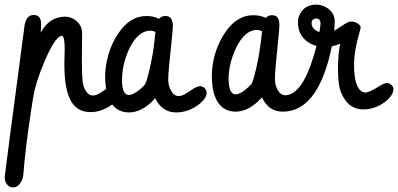

<svg xmlns="http://www.w3.org/2000/svg" viewBox="-32 -486 1729 834"><path d="M73.2 -363.8Q73.7 -366.7 73.7 -369.6Q80.6 -420.9 113.8 -420.9Q119.1 -420.9 124.5 -419.9Q147 -414.6 147 -377.4Q147 -368.2 144.5 -343.8Q181.6 -413.1 250.5 -413.6Q274.4 -413.6 294.9 -398.9Q324.7 -377 324.7 -341.3Q324.7 -335.4 324.2 -313Q323.7 -263.7 323.7 -233.9Q323.7 -134.8 329.6 -117.2Q331.1 -112.8 332.5 -107.9Q346.7 -71.3 371.1 -71.3Q376 -71.3 381.3 -72.3Q395.5 -75.7 422.9 -95.2Q449.7 -114.7 465.8 -114.7Q472.2 -114.7 478 -110.8Q493.2 -101.6 493.2 -82Q493.2 -80.6 492.7 -78.1Q489.3 -54.7 452.1 -29.8Q406.7 1 361.8 1Q325.2 1 299.8 -19Q247.6 -61 247.6 -203.1Q247.6 -211.4 248 -230Q249 -256.8 249 -276.4Q248.5 -328.1 237.3 -330.6Q235.4 -330.6 232.4 -329.6Q204.6 -320.3 161.6 -219.7Q124.5 -132.3 113.8 -72.3L109.4 -46.4Q106.4 -29.3 104 -11.2Q78.1 158.2 69.3 272.5Q67.9 290 59.6 304.2Q45.4 328.1 23.9 328.1Q13.2 328.1 4.4 321.3Q-11.7 308.1 -11.7 283.2Q-11.7 276.4 73.2 -363.8Z M424.8 -153.3Q424.8 -169.9 426.8 -188.5Q437 -272.5 479.5 -337.4Q531.2 -416.5 604 -416.5Q635.3 -416.5 658.7 -404.3Q668.5 -416 685.5 -416.5Q695.3 -416.5 697.8 -415Q718.8 -408.2 718.8 -373.5Q718.8 -359.4 713.9 -312.5Q698.7 -173.8 698.7 -140.1Q698.7 -117.7 708 -98.1Q721.7 -68.8 744.1 -68.8Q748.5 -68.8 753.4 -69.8Q768.1 -72.8 795.4 -92.3Q822.3 -111.8 838.4 -111.8Q844.7 -111.8 851.6 -107.4Q865.7 -97.7 865.7 -81.5Q864.3 -56.2 827.1 -28.8Q782.7 2.4 732.9 2.4Q671.4 2 642.1 -59.6Q635.3 -51.3 626.5 -43Q578.1 2.4 528.3 2.4Q497.1 2.4 474.1 -13.7Q424.8 -49.8 424.8 -153.3ZM639.6 -314Q639.6 -314 643.1 -347.2Q632.3 -352.5 620.6 -352.5Q611.8 -352.5 602.5 -350.1Q557.1 -337.4 525.9 -266.1Q498 -202.1 498 -137.7Q498 -135.3 498 -132.8Q499.5 -73.2 528.3 -73.2Q543.5 -73.7 565.4 -89.8Q587.9 -106 598.1 -120.1Q604.5 -129.4 615.2 -174.3Q634.8 -257.8 639.6 -314Z M888.2 -156.7Q888.2 -173.3 890.1 -191.9Q900.4 -275.4 942.9 -340.3Q994.6 -419.9 1067.4 -419.9Q1099.1 -419.9 1122.6 -408.2Q1131.8 -419.4 1148.4 -419.9Q1156.2 -419.9 1163.1 -418Q1181.6 -411.1 1181.6 -377Q1181.6 -362.8 1176.8 -316.4Q1162.1 -176.8 1162.1 -143.6Q1162.1 -121.1 1170.9 -101.6Q1184.6 -72.3 1207.5 -72.3Q1216.8 -72.3 1226.1 -75.7Q1294.9 -99.6 1342.8 -286.6Q1323.2 -291.5 1306.6 -302.7Q1262.2 -332.5 1262.2 -389.2Q1262.2 -410.2 1272.9 -428.7Q1294.4 -465.8 1341.3 -465.8Q1365.2 -465.8 1386.7 -453.1Q1421.9 -431.2 1421.9 -392.6Q1421.9 -377 1419.4 -352.5Q1431.2 -358.9 1453.6 -374Q1480 -392.6 1493.2 -392.6Q1508.3 -392.6 1520.5 -384.8Q1534.7 -376 1534.7 -366.7Q1534.7 -363.8 1531.2 -351.1Q1505.9 -266.6 1505.9 -202.1Q1505.9 -154.3 1515.6 -124Q1529.3 -84 1556.2 -84Q1571.3 -85 1605.5 -105.5Q1635.3 -125.5 1649.9 -125.5Q1657.2 -125.5 1664.6 -120.1Q1677.2 -110.8 1677.2 -98.1Q1675.8 -70.8 1639.2 -42.5Q1595.7 -10.7 1546.4 -10.7Q1540.5 -10.7 1534.2 -11.2Q1480 -18.1 1454.6 -73.7Q1436 -106.4 1436 -187Q1436 -202.6 1437 -220.2Q1439.9 -273.4 1445.8 -296.4Q1430.7 -289.1 1409.2 -284.7Q1406.2 -269.5 1402.8 -254.9Q1342.8 -1 1195.8 -1Q1134.3 -1.5 1106 -63Q1099.6 -55.7 1091.3 -47.9Q1042 -1 991.7 -1Q960.4 -1 937.5 -17.1Q888.2 -53.2 888.2 -156.7ZM1100.6 -301.3Q1101.1 -304.2 1106.4 -350.1Q1094.2 -356 1084 -356Q1074.7 -356 1065.4 -353.5Q1020.5 -339.8 989.3 -268.6Q960.9 -204.6 960.9 -141.1Q960.9 -131.8 961.9 -123.5Q966.3 -76.2 991.7 -76.2Q1005.4 -76.2 1024.9 -89.8Q1047.9 -106 1061.5 -123.5Q1065.4 -129.4 1072.3 -154.3Q1091.3 -225.6 1100.6 -301.3ZM1321.3 -385.7Q1321.8 -358.4 1355.5 -346.7Q1360.4 -377 1360.4 -385.7Q1360.4 -388.7 1359.4 -392.1Q1356 -405.8 1341.8 -405.8Q1338.9 -405.8 1335.4 -404.8Q1321.3 -400.4 1321.3 -385.7Z"/></svg>

Font: Vibur
Style: Medium
Weight: 400
Version: Version 1.004